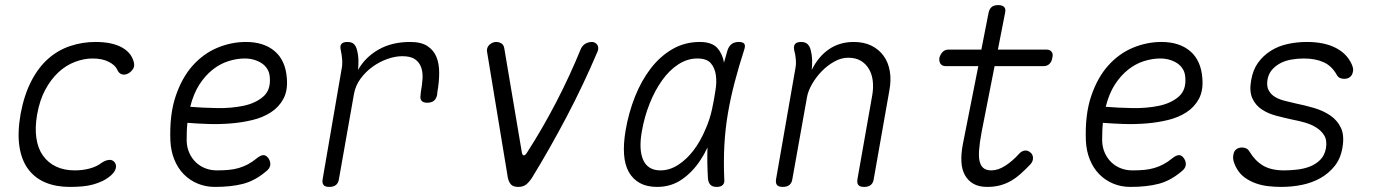

<svg xmlns="http://www.w3.org/2000/svg" viewBox="-20 -725 5440 755"><path d="M61 -277Q75 -352 103 -406Q131 -460 169.5 -494Q208 -528 256 -544Q304 -560 355 -560Q389 -560 414.5 -554.5Q440 -549 457.5 -539.5Q475 -530 486 -518Q497 -506 502 -493Q512 -470 504.5 -456.5Q497 -443 484 -436Q470 -429 458.5 -433Q447 -437 441 -451Q433 -469 407.5 -482Q382 -495 344 -495Q310 -495 274.5 -481.5Q239 -468 209.5 -440.5Q180 -413 158 -372Q136 -331 126 -275Q117 -223 123 -182Q129 -141 149 -113Q169 -85 200.5 -70Q232 -55 274 -55Q305 -55 333 -62.5Q361 -70 380 -85Q393 -94 407 -96Q421 -98 430 -88Q434 -83 435.5 -77Q437 -71 435.5 -64Q434 -57 429 -49.5Q424 -42 416 -35Q401 -22 383.5 -13.5Q366 -5 346 0.5Q326 6 303 8Q280 10 254 10Q201 10 159.5 -7Q118 -24 91.5 -59Q65 -94 56.5 -148Q48 -202 61 -277Z M1036 -102Q1045 -88 1042.5 -74.5Q1040 -61 1025 -50Q982 -14 935.5 -2Q889 10 825 10Q789 10 757.5 -3Q726 -16 702.5 -40Q679 -64 665.5 -97.5Q652 -131 650 -171Q646 -274 671 -347.5Q696 -421 738.5 -468Q781 -515 835.5 -537.5Q890 -560 947 -560Q1018 -560 1060.5 -523.5Q1103 -487 1108 -417Q1112 -369 1094.5 -336.5Q1077 -304 1045.5 -283.5Q1014 -263 972.5 -253Q931 -243 886.5 -239.5Q842 -236 798 -237.5Q754 -239 717 -242Q715 -225 714.5 -207.5Q714 -190 714 -171Q715 -144 725 -122.5Q735 -101 751 -86Q767 -71 788 -63Q809 -55 833 -55Q859 -55 880 -57Q901 -59 919.5 -64.5Q938 -70 955 -79Q972 -88 989 -102Q1005 -115 1016 -115Q1027 -115 1036 -102ZM728 -305Q776 -301 833 -300Q890 -299 937.5 -309Q985 -319 1015 -345Q1045 -371 1041 -420Q1040 -439 1031.5 -453Q1023 -467 1009.5 -476Q996 -485 979 -490Q962 -495 942 -495Q911 -495 878 -484.5Q845 -474 816 -451Q787 -428 764 -392.5Q741 -357 728 -305Z M1275 10Q1258 10 1252 2Q1246 -6 1249 -22L1323 -452Q1327 -471 1325.5 -490.5Q1324 -510 1320 -528Q1316 -544 1322.5 -552Q1329 -560 1346 -560Q1363 -560 1371.5 -552Q1380 -544 1384 -528Q1389 -509 1389.5 -490Q1390 -471 1388 -450Q1416 -500 1468.5 -530Q1521 -560 1593 -560Q1636 -560 1660.5 -544Q1685 -528 1696 -501.5Q1707 -475 1707 -439Q1707 -403 1700 -364L1699 -353Q1696 -337 1686.5 -329Q1677 -321 1660 -321Q1644 -321 1637.5 -329Q1631 -337 1634 -353L1635 -364Q1640 -391 1641.5 -416Q1643 -441 1636 -460.5Q1629 -480 1612 -492Q1595 -504 1562 -504Q1534 -504 1503 -493Q1472 -482 1445 -462.5Q1418 -443 1398 -416Q1378 -389 1372 -356L1313 -22Q1311 -6 1301.5 2Q1292 10 1275 10Z M1977 -26 1895 -523Q1894 -530 1896.5 -537Q1899 -544 1904.5 -549Q1910 -554 1917 -557Q1924 -560 1930 -560Q1943 -560 1952 -554Q1961 -548 1963 -535L2032 -126Q2034 -114 2040 -114Q2046 -114 2053 -126Q2113 -219 2167 -323Q2221 -427 2265 -535Q2272 -548 2283.5 -554Q2295 -560 2308 -560Q2314 -560 2319.5 -557Q2325 -554 2328.5 -549Q2332 -544 2332.5 -537Q2333 -530 2330 -523Q2274 -391 2208.5 -266.5Q2143 -142 2072 -26Q2061 -9 2049 0.5Q2037 10 2018 10Q1999 10 1990 1Q1981 -8 1977 -26Z M2564 10Q2524 10 2496.5 -5Q2469 -20 2453 -48Q2437 -76 2434 -117.5Q2431 -159 2440 -212Q2452 -282 2477 -345Q2502 -408 2539 -456Q2576 -504 2624.5 -532Q2673 -560 2732 -560Q2779 -560 2801 -536Q2821 -513 2827 -479Q2834 -503 2841 -528Q2847 -545 2858 -552.5Q2869 -560 2885 -560Q2902 -560 2907 -552.5Q2912 -545 2906 -528Q2885 -463 2869 -402Q2853 -341 2842.5 -280Q2832 -219 2828.5 -155.5Q2825 -92 2828 -21Q2830 -6 2822.5 2Q2815 10 2798.5 10Q2782 10 2774 2Q2766 -6 2764 -21Q2760 -86 2762 -145Q2750 -119 2734 -95Q2704 -49 2661.5 -19.5Q2619 10 2564 10ZM2577 -55Q2613 -55 2646.5 -76.5Q2680 -98 2707 -133.5Q2734 -169 2753 -214Q2771 -254 2780 -296Q2783 -313 2787 -331L2793 -367Q2799 -401 2795 -429.5Q2791 -458 2775 -476.5Q2759 -495 2722 -495Q2683 -495 2647.5 -472Q2612 -449 2583.5 -409Q2555 -369 2534.5 -317.5Q2514 -266 2504 -209Q2491 -136 2509.5 -95.5Q2528 -55 2577 -55Z M3130 -560Q3146 -560 3155 -552Q3164 -544 3168 -528Q3173 -509 3173.5 -490Q3174 -471 3172 -450Q3198 -503 3240 -531.5Q3282 -560 3337 -560Q3377 -560 3406.5 -545.5Q3436 -531 3454.5 -505.5Q3473 -480 3479 -445Q3485 -410 3477 -368L3416 -22Q3414 -6 3404.5 2Q3395 10 3378 10Q3361 10 3355 2Q3349 -6 3352 -22L3410 -351Q3415 -380 3412 -406.5Q3409 -433 3397 -453.5Q3385 -474 3365 -486Q3345 -498 3315 -498Q3288 -498 3261 -483Q3234 -468 3211.5 -445Q3189 -422 3173 -394Q3157 -366 3153 -341L3096 -22Q3094 -6 3084.5 2Q3075 10 3058 10Q3041 10 3035 2Q3029 -6 3032 -22L3107 -452Q3111 -471 3109.5 -490.5Q3108 -510 3103 -528Q3100 -544 3106.5 -552Q3113 -560 3130 -560Z M4095 -530Q4109 -530 4115.5 -521Q4122 -512 4118 -498Q4116 -483 4107 -474Q4098 -465 4084 -465H3891L3840 -206Q3832 -163 3830 -134Q3828 -105 3833 -87.5Q3838 -70 3849.5 -62.5Q3861 -55 3878 -55Q3905 -55 3933.5 -73.5Q3962 -92 3987 -120Q3998 -132 4010 -133Q4022 -134 4031 -126Q4041 -119 4042 -105.5Q4043 -92 4033 -80Q4013 -59 3994 -42Q3975 -25 3955 -13.5Q3935 -2 3912 4Q3889 10 3862 10Q3829 10 3807.5 -2.5Q3786 -15 3774 -37Q3762 -59 3760.5 -89.5Q3759 -120 3766 -157L3827 -465H3699Q3685 -465 3678.5 -474Q3672 -483 3674 -498Q3678 -512 3687 -521Q3696 -530 3710 -530H3839L3867 -673Q3870 -689 3879 -697Q3888 -705 3905 -705Q3922 -705 3929 -697Q3936 -689 3932 -673L3904 -530Z M4636 -102Q4645 -88 4642.5 -74.5Q4640 -61 4625 -50Q4582 -14 4535.5 -2Q4489 10 4425 10Q4389 10 4357.5 -3Q4326 -16 4302.5 -40Q4279 -64 4265.5 -97.5Q4252 -131 4250 -171Q4246 -274 4271 -347.5Q4296 -421 4338.5 -468Q4381 -515 4435.5 -537.5Q4490 -560 4547 -560Q4618 -560 4660.5 -523.5Q4703 -487 4708 -417Q4712 -369 4694.5 -336.5Q4677 -304 4645.5 -283.5Q4614 -263 4572.5 -253Q4531 -243 4486.5 -239.5Q4442 -236 4398 -237.5Q4354 -239 4317 -242Q4315 -225 4314.5 -207.5Q4314 -190 4314 -171Q4315 -144 4325 -122.5Q4335 -101 4351 -86Q4367 -71 4388 -63Q4409 -55 4433 -55Q4459 -55 4480 -57Q4501 -59 4519.5 -64.5Q4538 -70 4555 -79Q4572 -88 4589 -102Q4605 -115 4616 -115Q4627 -115 4636 -102ZM4328 -305Q4376 -301 4433 -300Q4490 -299 4537.5 -309Q4585 -319 4615 -345Q4645 -371 4641 -420Q4640 -439 4631.5 -453Q4623 -467 4609.5 -476Q4596 -485 4579 -490Q4562 -495 4542 -495Q4511 -495 4478 -484.5Q4445 -474 4416 -451Q4387 -428 4364 -392.5Q4341 -357 4328 -305Z M5018 10Q4992 10 4966.5 7Q4941 4 4918.5 -4Q4896 -12 4876.5 -25.5Q4857 -39 4844 -61Q4837 -72 4832 -87.5Q4827 -103 4830 -116Q4832 -131 4841.5 -138Q4851 -145 4864 -145Q4873 -145 4880.5 -141.5Q4888 -138 4894 -128Q4915 -93 4946.5 -74Q4978 -55 5030 -55Q5053 -55 5080 -58Q5107 -61 5130.5 -70Q5154 -79 5171.5 -96.5Q5189 -114 5194 -142Q5199 -173 5187.5 -192Q5176 -211 5156 -223.5Q5136 -236 5111.5 -243Q5087 -250 5065 -254Q5033 -261 5000 -269.5Q4967 -278 4942 -294.5Q4917 -311 4904.5 -338.5Q4892 -366 4900 -410Q4907 -451 4927.5 -479Q4948 -507 4977.5 -525.5Q5007 -544 5043.5 -552Q5080 -560 5119 -560Q5186 -560 5231 -537.5Q5276 -515 5295 -473Q5299 -464 5300.5 -456.5Q5302 -449 5300 -443Q5298 -430 5289 -422.5Q5280 -415 5266 -415Q5258 -415 5250 -418Q5242 -421 5237 -430Q5217 -466 5184.5 -480.5Q5152 -495 5107 -495Q5081 -495 5056.5 -490.5Q5032 -486 5013 -475.5Q4994 -465 4981 -449.5Q4968 -434 4964 -411Q4960 -385 4969.5 -368.5Q4979 -352 4996 -342.5Q5013 -333 5034.5 -328Q5056 -323 5076 -318Q5111 -311 5147 -300.5Q5183 -290 5211 -271Q5239 -252 5253 -222Q5267 -192 5259 -145Q5252 -102 5228.5 -72.5Q5205 -43 5172 -24.5Q5139 -6 5099.5 2Q5060 10 5018 10Z"/></svg>

Font: Maple Mono ExtraLight
Style: Italic
Weight: 275
Italic angle: -10°
Monospace: yes
Designer: subframe7536
Version: Version 7.000